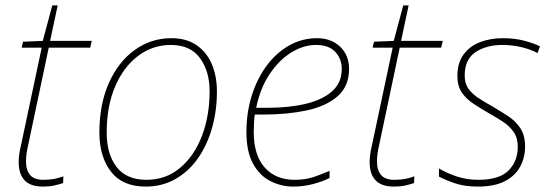

<svg xmlns="http://www.w3.org/2000/svg" viewBox="-20 -679 2031 709"><path d="M139 10Q92 10 70.5 -13.5Q49 -37 49 -80Q49 -94 51 -109Q53 -124 57 -140L134 -503H60L65 -525L138 -528L173 -659H193L165 -528H319L313 -503H160L84 -143Q80 -126 78 -111Q76 -96 76 -83Q76 -51 91 -33Q106 -15 140 -15Q163 -15 181 -18.5Q199 -22 214 -28L213 -3Q198 2 180.5 6Q163 10 139 10Z M518 10Q432 10 389.5 -45.5Q347 -101 347 -189Q347 -294 382 -372.5Q417 -451 477.5 -494.5Q538 -538 613 -538Q668 -538 705.5 -512.5Q743 -487 762 -442.5Q781 -398 781 -341Q781 -270 763 -206.5Q745 -143 711 -94.5Q677 -46 628 -18Q579 10 518 10ZM521 -15Q593 -15 645.5 -59.5Q698 -104 726 -178Q754 -252 754 -342Q754 -416 718.5 -464.5Q683 -513 611 -513Q544 -513 490.5 -473Q437 -433 405.5 -360.5Q374 -288 374 -189Q374 -110 410.5 -62.5Q447 -15 521 -15Z M1063 10Q1019 10 979 -10Q939 -30 914.5 -74.5Q890 -119 890 -191Q890 -264 910 -327Q930 -390 965.5 -437.5Q1001 -485 1048.5 -511.5Q1096 -538 1151 -538Q1203 -538 1236 -506.5Q1269 -475 1269 -425Q1269 -360 1226 -323Q1183 -286 1111.5 -271Q1040 -256 953 -256H921Q919 -244 918 -226.5Q917 -209 917 -191Q917 -106 957.5 -60.5Q998 -15 1068 -15Q1109 -15 1141.5 -26.5Q1174 -38 1197 -48V-22Q1175 -10 1138.5 0Q1102 10 1063 10ZM926 -281H970Q1049 -281 1110.5 -296Q1172 -311 1207 -342.5Q1242 -374 1242 -424Q1242 -462 1218 -487.5Q1194 -513 1147 -513Q1101 -513 1056 -485.5Q1011 -458 976 -406Q941 -354 926 -281Z M1435 10Q1388 10 1366.5 -13.5Q1345 -37 1345 -80Q1345 -94 1347 -109Q1349 -124 1353 -140L1430 -503H1356L1361 -525L1434 -528L1469 -659H1489L1461 -528H1615L1609 -503H1456L1380 -143Q1376 -126 1374 -111Q1372 -96 1372 -83Q1372 -51 1387 -33Q1402 -15 1436 -15Q1459 -15 1477 -18.5Q1495 -22 1510 -28L1509 -3Q1494 2 1476.5 6Q1459 10 1435 10Z M1745 10Q1695 10 1659 -2.5Q1623 -15 1601 -27V-57Q1629 -40 1666.5 -27.5Q1704 -15 1746 -15Q1824 -15 1858 -49.5Q1892 -84 1892 -137Q1892 -170 1876.5 -192Q1861 -214 1836.5 -230Q1812 -246 1785 -261Q1754 -279 1727.5 -296.5Q1701 -314 1685 -338Q1669 -362 1669 -398Q1669 -447 1692 -478Q1715 -509 1753 -523.5Q1791 -538 1836 -538Q1880 -538 1914.5 -529Q1949 -520 1974 -508L1965 -483Q1941 -496 1907 -504.5Q1873 -513 1835 -513Q1776 -513 1736 -486.5Q1696 -460 1696 -400Q1696 -370 1710.5 -350.5Q1725 -331 1749 -315.5Q1773 -300 1800 -285Q1829 -268 1856.5 -250Q1884 -232 1901.5 -205.5Q1919 -179 1919 -138Q1919 -98 1901 -64Q1883 -30 1844.5 -10Q1806 10 1745 10Z"/></svg>

Font: Noto Sans Disp Thin
Style: Italic
Weight: 100
Italic angle: -12°
Designer: Monotype Design Team
Foundry: Monotype Imaging Inc.
Version: Version 2.000;GOOG;noto-source:20170915:90ef993387c0